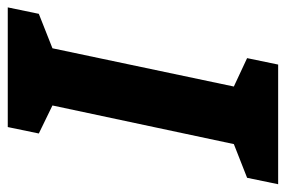

<svg xmlns="http://www.w3.org/2000/svg" viewBox="-182 -610 754 507"><g transform="rotate(-90 195.5 -357.0)"><path d="M-38 0 -21 -82 68 -117 170 -596 96 -632 113 -714H429L412 -632L321 -596L220 -117L295 -82L278 0Z"/></g></svg>

Font: Noto Sans Condensed ExtraBold
Style: Italic
Weight: 800
Width: 3
Italic angle: -12°
Designer: Monotype Design Team
Foundry: Monotype Imaging Inc.
Version: Version 2.013; ttfautohint (v1.8.4.7-5d5b)